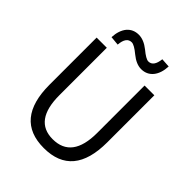

<svg xmlns="http://www.w3.org/2000/svg" viewBox="-259 -1083 1240 1240"><g transform="rotate(45 360.5 -463.0)"><path d="M97 -303V-733H190V-300Q190 -68 360 -68Q535 -68 535 -300V-733H624V-303Q624 13 360 13Q97 13 97 -303ZM350 -832Q302 -872 279 -872Q231 -872 225 -797L163 -803Q166 -866 196 -903Q227 -939 277 -939Q323 -939 372 -900Q420 -860 442 -860Q488 -860 496 -934L558 -930Q555 -866 525 -829Q494 -792 444 -792Q399 -792 350 -832Z"/></g></svg>

Font: KaiGen Gothic CN Regular
Style: Regular
Weight: 400
Designer: Ryoko NISHIZUKA  (kana & ideographs); Paul D. Hunt (Latin, Greek & Cyrillic); Wenlong ZHANG  (bopomofo); Sandoll Communi
Foundry: Adobe Systems Incorporated
Version: Version 1.002.20150501